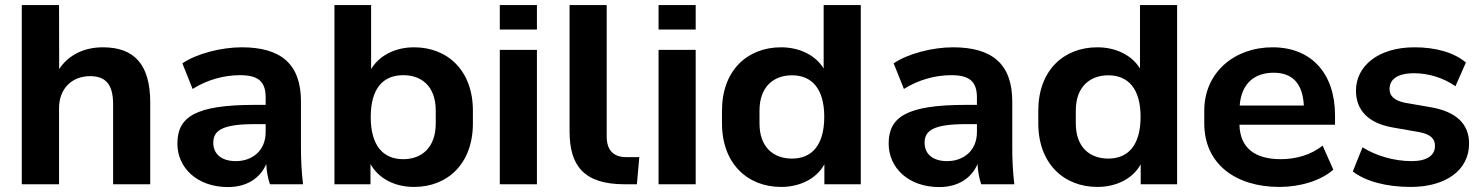

<svg xmlns="http://www.w3.org/2000/svg" viewBox="-20 -739 5945 770"><path d="M216.8 0V-305.7C216.8 -381.3 266.1 -433.6 341.8 -433.6C401.4 -433.6 433.6 -402.8 433.6 -321.8V0H582.5V-327.6C582.5 -480.5 518.6 -549.3 392.6 -549.3C316.9 -549.3 253.9 -518.1 217.3 -461.9L216.8 -718.8H67.4V0Z M894 11.2C969.7 11.2 1023.4 -24.4 1047.9 -81.1C1048.8 -54.2 1053.7 -26.9 1062.5 0H1195.3C1189.5 -47.9 1187 -97.2 1187 -144.5V-332C1187 -483.4 1105.5 -549.3 949.2 -549.3C867.7 -549.3 768.1 -523.9 711.4 -484.9L752.4 -382.3C811.5 -419.4 878.9 -437.5 942.4 -437.5C1014.2 -437.5 1045.4 -413.6 1045.4 -348.1V-318.4H1001.5C764.2 -318.4 691.4 -270.5 691.4 -163.1C691.4 -65.4 771.5 11.2 894 11.2ZM925.8 -92.8C868.7 -92.8 835.4 -121.1 835.4 -166.5C835.4 -216.3 872.1 -241.2 1002.4 -241.2H1045.4V-209C1045.4 -136.2 993.2 -92.8 925.8 -92.8Z M1640.6 10.7C1774.9 10.7 1876.5 -82.5 1876.5 -244.1V-295.4C1876.5 -456.1 1774.9 -549.3 1640.6 -549.3C1565.9 -549.3 1501.5 -517.1 1468.3 -461.9V-718.8H1321.3V0H1465.8V-81.1C1498.5 -22.5 1563.5 10.7 1640.6 10.7ZM1597.2 -100.6C1516.6 -100.6 1466.8 -154.8 1466.8 -269.5C1466.8 -384.8 1516.6 -437.5 1597.2 -437.5C1670.9 -437.5 1727.5 -393.1 1727.5 -295.4V-244.1C1727.5 -147 1670.9 -100.6 1597.2 -100.6Z M2133.3 -620.6V-718.8H1984.4V-620.6ZM2133.3 0V-539.1H1984.4V0Z M2484.9 0H2534.2L2543.9 -108.9H2491.2C2437.5 -108.9 2413.1 -139.6 2413.1 -191.9V-718.8H2264.2V-212.4C2264.2 -75.2 2320.8 0 2484.9 0Z M2770 -620.6V-718.8H2621.1V-620.6ZM2770 0V-539.1H2621.1V0Z M3112.3 10.7C3188.5 10.7 3254.9 -22.5 3286.1 -80.1V0H3432.1V-718.8H3283.2V-464.4C3250.5 -518.1 3185.5 -549.3 3112.3 -549.3C2977.1 -549.3 2875.5 -456.5 2875.5 -295.4V-244.1C2875.5 -83 2978 10.7 3112.3 10.7ZM3156.2 -103C3083 -103 3025.9 -147.5 3025.9 -244.1V-295.4C3025.9 -391.6 3083 -437 3156.2 -437C3235.4 -437 3285.6 -383.8 3285.6 -270.5C3285.6 -156.2 3235.4 -103 3156.2 -103Z M3746.6 11.2C3822.3 11.2 3876 -24.4 3900.4 -81.1C3901.4 -54.2 3906.2 -26.9 3915 0H4047.9C4042 -47.9 4039.6 -97.2 4039.6 -144.5V-332C4039.6 -483.4 3958 -549.3 3801.8 -549.3C3720.2 -549.3 3620.6 -523.9 3564 -484.9L3605 -382.3C3664.1 -419.4 3731.4 -437.5 3794.9 -437.5C3866.7 -437.5 3897.9 -413.6 3897.9 -348.1V-318.4H3854C3616.7 -318.4 3543.9 -270.5 3543.9 -163.1C3543.9 -65.4 3624 11.2 3746.6 11.2ZM3778.3 -92.8C3721.2 -92.8 3688 -121.1 3688 -166.5C3688 -216.3 3724.6 -241.2 3855 -241.2H3897.9V-209C3897.9 -136.2 3845.7 -92.8 3778.3 -92.8Z M4380.9 10.7C4457 10.7 4523.4 -22.5 4554.7 -80.1V0H4700.7V-718.8H4551.8V-464.4C4519 -518.1 4454.1 -549.3 4380.9 -549.3C4245.6 -549.3 4144 -456.5 4144 -295.4V-244.1C4144 -83 4246.6 10.7 4380.9 10.7ZM4424.8 -103C4351.6 -103 4294.4 -147.5 4294.4 -244.1V-295.4C4294.4 -391.6 4351.6 -437 4424.8 -437C4503.9 -437 4554.2 -383.8 4554.2 -270.5C4554.2 -156.2 4503.9 -103 4424.8 -103Z M5111.3 10.7C5193.4 10.7 5277.3 -14.2 5327.1 -58.6L5284.2 -155.3C5238.8 -117.7 5176.3 -100.6 5116.7 -100.6C5014.6 -100.6 4953.1 -144 4950.7 -238.8H5334V-276.4C5334 -444.3 5239.3 -549.3 5083.5 -549.3C4929.7 -549.3 4809.6 -447.8 4809.6 -295.4V-244.1C4809.6 -81.5 4935.1 10.7 5111.3 10.7ZM5087.9 -447.3C5162.1 -447.3 5204.1 -405.8 5209 -315.9H4951.7C4958.5 -403.8 5010.3 -447.3 5087.9 -447.3Z M5637.7 10.7C5776.4 10.7 5871.6 -55.2 5871.6 -163.1C5871.6 -243.2 5818.8 -290 5723.1 -308.1L5613.3 -327.1C5570.8 -336.4 5552.7 -354.5 5552.7 -381.8C5552.7 -420.4 5583.5 -445.3 5651.4 -445.3C5708.5 -445.3 5769.5 -426.8 5816.9 -393.1L5858.9 -488.3C5811 -528.8 5737.3 -549.3 5652.8 -549.3C5507.8 -549.3 5418 -474.6 5418 -375.5C5418 -296.9 5467.3 -246.1 5561.5 -228.5L5672.9 -209C5716.3 -200.2 5734.9 -183.6 5734.9 -153.8C5734.9 -115.2 5701.7 -92.8 5641.1 -92.8C5571.8 -92.8 5497.1 -114.3 5444.3 -148.4L5405.3 -51.3C5456.5 -11.7 5540 10.7 5637.7 10.7Z"/></svg>

Font: Winston
Style: Bold
Weight: 700
Designer: Vernon Adams, Kim Jin-seong, David Berlow, Cristiano Sobral
Foundry: The Winston Project Authors
Version: Version 3.004